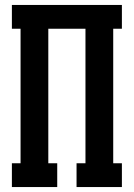

<svg xmlns="http://www.w3.org/2000/svg" viewBox="-20 -755 540 775"><path d="M28 0V-96H63V-639H28V-735H472V-639H437V-96H472V0H289V-96H325V-639H175V-96H211V0Z"/></svg>

Font: Iosevka Slab
Style: Bold
Weight: 700
Monospace: yes
Designer: Belleve Invis
Foundry: Belleve Invis
Version: Version 11.1.1; ttfautohint (v1.8.3)